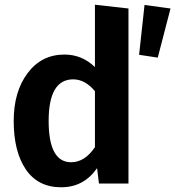

<svg xmlns="http://www.w3.org/2000/svg" viewBox="-20 -777 742 813"><path d="M382 -493V-757L524 -741V0H399L391 -65Q335 16 239 16Q141 16 89.5 -59.5Q38 -135 38 -265Q38 -389 97 -467.5Q156 -546 253 -546Q327 -546 382 -493ZM592 -756 702 -741 648 -533 569 -545ZM281 -90Q339 -90 382 -154V-391Q340 -441 290 -441Q186 -441 186 -265Q186 -90 281 -90Z"/></svg>

Font: Fira Sans SemiBold
Style: Regular
Weight: 600
Designer: bBox Type GmbH & Carrois Corporate GbR & Edenspiekermann AG
Foundry: bBox Type GmbH & Carrois Corporate GbR & Edenspiekermann AG
Version: Version 4.301;PS 004.301;hotconv 1.0.88;makeotf.lib2.5.64775